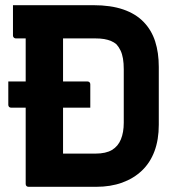

<svg xmlns="http://www.w3.org/2000/svg" viewBox="-20 -720 690 740"><path d="M12 -406H317Q322 -406 325 -403Q328 -400 328 -395Q328 -372 328 -350.5Q328 -329 328 -305H23Q18 -305 15 -308Q12 -311 12 -316Q12 -340 12 -361.5Q12 -383 12 -406ZM592 -239Q592 -182 575.5 -137.5Q559 -93 527 -62.5Q495 -32 450.5 -16Q406 0 351 0Q328 0 297 0Q266 0 233 0Q200 0 170 0Q140 0 118 0Q96 0 90 0Q85 0 82 -3Q79 -6 79 -11Q79 -88 79 -165.5Q79 -243 79 -320.5Q79 -398 79 -475.5Q79 -553 79 -630H232L223 -608Q223 -581 223 -549.5Q223 -518 223 -492Q223 -444 223 -399Q223 -354 223 -310Q223 -266 223 -221Q223 -176 223 -128Q235 -128 259 -128Q283 -128 308 -128Q333 -128 348 -128Q388 -128 411.5 -142Q435 -156 446 -183Q457 -210 457 -247V-453Q457 -476 454 -494Q451 -512 444.5 -525.5Q438 -539 429 -549Q420 -557 408 -562Q396 -567 381.5 -569.5Q367 -572 346 -572Q315 -572 275 -572Q235 -572 192.5 -572Q150 -572 111 -572Q72 -572 41 -572Q38 -572 35.5 -573.5Q33 -575 31.5 -577.5Q30 -580 30 -583Q30 -610 30 -641.5Q30 -673 30 -700Q61 -700 100.5 -700Q140 -700 183 -700Q226 -700 266.5 -700Q307 -700 340 -700Q407 -700 455 -683.5Q503 -667 533.5 -635.5Q564 -604 578 -560.5Q592 -517 592 -462Z"/></svg>

Font: Recursive
Style: Bold
Weight: 700
Version: Version 1.085